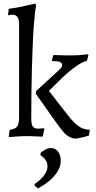

<svg xmlns="http://www.w3.org/2000/svg" viewBox="-20 -762 537 1075"><path d="M34 -35Q54 -38 65 -44.5Q76 -51 81 -63Q86 -75 86.5 -92.5Q87 -110 87 -135V-626Q87 -680 50 -680Q43 -680 33 -678Q29 -677 25 -676Q25 -681 25.5 -685Q26 -689 27 -694L29 -713Q55 -716 81.5 -721Q108 -726 129 -731Q154 -736 177 -742L183 -729Q180 -724 176.5 -695.5Q173 -667 169.5 -622Q166 -577 163.5 -517.5Q161 -458 159 -390Q157 -322 156 -247.5Q155 -173 155 -98Q155 -67 163 -54.5Q171 -42 191 -42Q196 -42 202 -42Q208 -42 213 -43Q219 -43 226 -44L228 -40L219 3Q203 3 187 2Q173 1 157.5 0.5Q142 0 128 0Q112 0 94.5 1Q77 2 63 3Q45 5 29 6ZM180 -238 182 -252 304 -364Q318 -377 323 -384Q328 -391 328 -399Q328 -410 315 -415Q302 -420 273 -420L270 -425L279 -454Q296 -453 314 -453Q329 -452 346 -452Q363 -452 377 -452Q391 -452 408 -452.5Q425 -453 439 -455Q456 -456 472 -458L475 -453L467 -422Q440 -414 412.5 -395.5Q385 -377 358 -353.5Q331 -330 305 -303.5Q279 -277 254 -253L359 -118Q394 -73 421.5 -54.5Q449 -36 480 -36L483 -31L477 -2Q461 2 446 6Q433 9 420.5 11.5Q408 14 403 14Q393 14 384.5 11Q376 8 368 4Q352 -4 336.5 -21.5Q321 -39 298 -71ZM208 93Q218 85 233.5 76Q249 67 266 67Q289 67 304.5 86Q320 105 320 138Q320 165 307.5 188.5Q295 212 276.5 231.5Q258 251 235.5 266.5Q213 282 192 293L174 278V268Q204 249 225 222Q246 195 246 169Q246 149 234.5 133Q223 117 206 107Z"/></svg>

Font: Alegreya
Style: Regular
Weight: 400
Designer: Juan Pablo del Peral
Foundry: Juan Pablo del Peral
Version: Version 1.003